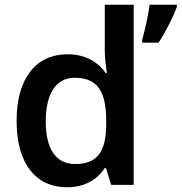

<svg xmlns="http://www.w3.org/2000/svg" viewBox="-20 -780 766 810"><path d="M262 10C343 10 392 -26 422 -71H427L449 0H544V-760H422V-567C422 -535 428 -491 431 -472H426C394 -516 345 -551 264 -551C136 -551 50 -455 50 -270C50 -85 135 10 262 10ZM726 -750V-760H611C606 -717 591 -651 580 -613V-600H649C681 -649 711 -710 726 -750ZM297 -88C216 -88 173 -151 173 -268C173 -384 216 -452 295 -452C397 -452 428 -387 428 -269V-253C427 -143 393 -88 297 -88Z"/></svg>

Font: Noto Sans Kayah Li SemiBold
Style: Regular
Weight: 600
Designer: Monotype Design Team, Sérgio Martins
Foundry: Monotype Imaging Inc.
Version: Version 2.002